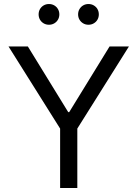

<svg xmlns="http://www.w3.org/2000/svg" viewBox="-20 -939 686 959"><path d="M22.5 -707H119.1L323.2 -375L315.4 -378.9H331.1L323.2 -375L527.3 -707H624L323.2 -228.5ZM280.3 -353.5H366.2V0H280.3ZM172.9 -867.2Q172.9 -881.8 179.7 -893.6Q186.5 -905.3 198.2 -912.1Q210 -918.9 224.6 -918.9Q239.3 -918.9 251 -912.1Q262.7 -905.3 269.5 -893.6Q276.4 -881.8 276.4 -867.2Q276.4 -852.5 269.5 -840.8Q262.7 -829.1 251 -822.3Q239.3 -815.4 224.6 -815.4Q210 -815.4 198.2 -822.3Q186.5 -829.1 179.7 -840.8Q172.9 -852.5 172.9 -867.2ZM370.1 -867.2Q370.1 -881.8 377 -893.6Q383.8 -905.3 395.5 -912.1Q407.2 -918.9 421.9 -918.9Q436.5 -918.9 448.2 -912.1Q460 -905.3 466.8 -893.6Q473.6 -881.8 473.6 -867.2Q473.6 -852.5 466.8 -840.8Q460 -829.1 448.2 -822.3Q436.5 -815.4 421.9 -815.4Q407.2 -815.4 395.5 -822.3Q383.8 -829.1 377 -840.8Q370.1 -852.5 370.1 -867.2Z"/></svg>

Font: Wanted Sans Std Variable
Style: Regular
Weight: 400
Designer: Original Design by Kil Hyung-jin and Kang Hanbin, Wanted Lab, Inc;
Foundry: Wanted Lab, Inc.
Version: Version 1.003;Glyphs 3.2 (3227)